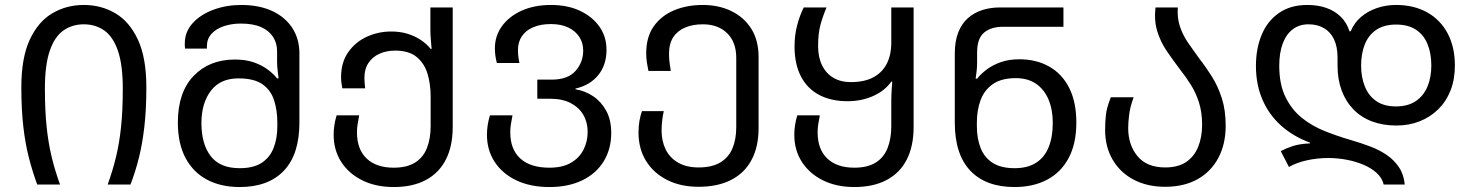

<svg xmlns="http://www.w3.org/2000/svg" viewBox="-20 -744 5946 774"><path d="M130 0Q111 -52 96.5 -108Q82 -164 74 -233.5Q66 -303 66 -392Q66 -511 100 -584Q134 -657 191 -690.5Q248 -724 318 -724Q388 -724 445 -690.5Q502 -657 536 -584Q570 -511 570 -392Q570 -303 562 -233.5Q554 -164 540 -108Q526 -52 506 0H414Q434 -55 447.5 -110.5Q461 -166 468 -232.5Q475 -299 475 -387Q475 -482 455.5 -539Q436 -596 400.5 -621Q365 -646 318 -646Q271 -646 235.5 -621Q200 -596 180.5 -539Q161 -482 161 -387Q161 -299 168 -232.5Q175 -166 188.5 -110.5Q202 -55 222 0Z M946 10Q871 10 815 -19.5Q759 -49 728 -107Q697 -165 697 -250Q697 -372 760.5 -438Q824 -504 927 -504Q969 -504 1000.5 -493.5Q1032 -483 1056 -466Q1080 -449 1097 -428H1103Q1102 -439 1099.5 -458Q1097 -477 1097 -494V-537Q1097 -570 1081 -595Q1065 -620 1033 -634.5Q1001 -649 951 -649Q914 -649 882.5 -638.5Q851 -628 832.5 -607.5Q814 -587 814 -557Q814 -554 814 -552.5Q814 -551 814 -548H726Q725 -556 725 -560Q725 -564 725 -569Q725 -616 757 -651Q789 -686 841 -705Q893 -724 952 -724Q1025 -724 1077.5 -699.5Q1130 -675 1158.5 -631Q1187 -587 1187 -528V-250Q1187 -122 1124.5 -56Q1062 10 946 10ZM946 -66Q1001 -66 1034 -87Q1067 -108 1082.5 -146.5Q1098 -185 1098 -235V-250Q1098 -299 1085 -339.5Q1072 -380 1038.5 -404Q1005 -428 941 -428Q868 -428 830 -378Q792 -328 792 -248Q792 -163 829.5 -114.5Q867 -66 946 -66Z M1567 10Q1495 10 1440.5 -17Q1386 -44 1355.5 -91.5Q1325 -139 1325 -201Q1325 -220 1328 -239.5Q1331 -259 1337 -279H1428Q1424 -260 1421.5 -243Q1419 -226 1419 -211Q1419 -142 1458 -105Q1497 -68 1567 -68Q1620 -68 1653 -88.5Q1686 -109 1701 -147Q1716 -185 1716 -235V-356Q1716 -405 1703.5 -446.5Q1691 -488 1660 -514Q1629 -540 1573 -540Q1538 -540 1510 -527.5Q1482 -515 1465.5 -490.5Q1449 -466 1449 -430Q1449 -419 1450 -408Q1451 -397 1452 -388H1360Q1358 -398 1356.5 -409Q1355 -420 1355 -433Q1355 -493 1384 -534Q1413 -575 1459 -596Q1505 -617 1557 -617Q1594 -617 1624 -607.5Q1654 -598 1677 -582.5Q1700 -567 1716 -547H1720Q1719 -558 1717 -581.5Q1715 -605 1715 -623V-714H1805V-232Q1805 -155 1777.5 -101Q1750 -47 1697 -18.5Q1644 10 1567 10Z M2195 10Q2118 10 2061.5 -17Q2005 -44 1974 -91.5Q1943 -139 1943 -201Q1943 -220 1946 -239.5Q1949 -259 1955 -279H2046Q2042 -260 2039.5 -243Q2037 -226 2037 -211Q2037 -142 2077.5 -105Q2118 -68 2195 -68Q2247 -68 2281 -87.5Q2315 -107 2332 -140Q2349 -173 2349 -213Q2349 -251 2331.5 -281Q2314 -311 2280.5 -328.5Q2247 -346 2197 -346H2146V-423H2204Q2269 -423 2300 -458Q2331 -493 2331 -540Q2331 -571 2315.5 -595Q2300 -619 2271 -633Q2242 -647 2201 -647Q2159 -647 2129 -634Q2099 -621 2083.5 -597.5Q2068 -574 2068 -542Q2068 -529 2069.5 -516.5Q2071 -504 2074 -490H1983Q1979 -505 1977 -519.5Q1975 -534 1975 -549Q1975 -599 2003.5 -638.5Q2032 -678 2083 -701Q2134 -724 2201 -724Q2268 -724 2318 -700.5Q2368 -677 2396.5 -636.5Q2425 -596 2425 -543Q2425 -482 2391.5 -441Q2358 -400 2300 -387V-384Q2338 -378 2370.5 -356.5Q2403 -335 2423.5 -298Q2444 -261 2444 -208Q2444 -143 2413.5 -93.5Q2383 -44 2327 -17Q2271 10 2195 10Z M2796 9Q2724 9 2669.5 -18.5Q2615 -46 2584.5 -95Q2554 -144 2554 -210Q2554 -236 2558 -258Q2562 -280 2568 -296H2656Q2652 -281 2649.5 -259Q2647 -237 2647 -218Q2647 -175 2663.5 -141.5Q2680 -108 2713.5 -88.5Q2747 -69 2796 -69Q2850 -69 2883.5 -89Q2917 -109 2932.5 -145.5Q2948 -182 2948 -231V-511Q2948 -574 2911.5 -610Q2875 -646 2813 -646Q2773 -646 2742 -633Q2711 -620 2694 -594Q2677 -568 2677 -527Q2677 -510 2679 -492.5Q2681 -475 2684 -458H2594Q2591 -471 2588 -490.5Q2585 -510 2585 -529Q2585 -595 2615.5 -638Q2646 -681 2697.5 -702.5Q2749 -724 2813 -724Q2878 -724 2929 -699Q2980 -674 3009 -627.5Q3038 -581 3038 -514V-227Q3038 -152 3009.5 -99Q2981 -46 2927 -18.5Q2873 9 2796 9Z M3424 10Q3352 10 3297.5 -17Q3243 -44 3212.5 -91.5Q3182 -139 3182 -201Q3182 -220 3185 -239.5Q3188 -259 3194 -279H3285Q3281 -260 3278.5 -243Q3276 -226 3276 -211Q3276 -142 3315 -105Q3354 -68 3424 -68Q3477 -68 3510 -88.5Q3543 -109 3558 -147Q3573 -185 3573 -235V-337Q3573 -349 3573.5 -362.5Q3574 -376 3575 -389.5Q3576 -403 3577 -415H3573Q3547 -378 3500 -357Q3453 -336 3397 -336Q3330 -336 3282 -361.5Q3234 -387 3208.5 -436.5Q3183 -486 3183 -557Q3183 -602 3193.5 -642Q3204 -682 3220 -714H3312Q3297 -679 3287.5 -644Q3278 -609 3278 -558Q3278 -513 3294 -480.5Q3310 -448 3339.5 -430.5Q3369 -413 3410 -413Q3464 -413 3500 -432Q3536 -451 3554.5 -486.5Q3573 -522 3573 -573V-714H3663V-232Q3663 -155 3635.5 -101Q3608 -47 3554.5 -18.5Q3501 10 3424 10Z M4070 10Q3954 10 3891.5 -56Q3829 -122 3829 -250V-528Q3829 -578 3843 -613.5Q3857 -649 3882 -671Q3907 -693 3940 -703.5Q3973 -714 4011 -714H4267V-636H4023Q3975 -636 3947 -612.5Q3919 -589 3919 -533V-493Q3919 -476 3917 -457Q3915 -438 3913 -427H3919Q3936 -448 3960 -465.5Q3984 -483 4016 -494Q4048 -505 4089 -505Q4158 -505 4210 -475.5Q4262 -446 4290.5 -389Q4319 -332 4319 -250Q4319 -165 4288 -107Q4257 -49 4201 -19.5Q4145 10 4070 10ZM4070 -66Q4123 -66 4157 -88Q4191 -110 4207.5 -151Q4224 -192 4224 -248Q4224 -302 4207 -342.5Q4190 -383 4157 -406Q4124 -429 4075 -429Q4017 -429 3982.5 -405Q3948 -381 3933 -340.5Q3918 -300 3918 -250V-235Q3918 -185 3933.5 -146.5Q3949 -108 3982.5 -87Q4016 -66 4070 -66Z M4677 9Q4605 9 4550.5 -19.5Q4496 -48 4465.5 -100Q4435 -152 4435 -220Q4435 -250 4438 -279.5Q4441 -309 4458 -352H4550Q4536 -314 4532 -282.5Q4528 -251 4528 -228Q4528 -160 4565.5 -114.5Q4603 -69 4677 -69Q4730 -69 4762.5 -91.5Q4795 -114 4810.5 -153Q4826 -192 4826 -241Q4826 -291 4813.5 -330.5Q4801 -370 4780.5 -402.5Q4760 -435 4737 -464Q4709 -501 4684 -537.5Q4659 -574 4645.5 -617Q4632 -660 4638 -714H4728Q4725 -671 4737 -636Q4749 -601 4770.5 -570Q4792 -539 4816 -506Q4842 -473 4866 -434.5Q4890 -396 4905.5 -348Q4921 -300 4921 -237Q4921 -163 4891.5 -107.5Q4862 -52 4807.5 -21.5Q4753 9 4677 9Z M5558 0Q5552 -26 5530.5 -46Q5509 -66 5477.5 -79.5Q5446 -93 5409 -100Q5372 -107 5335 -107Q5291 -107 5249.5 -98Q5208 -89 5176 -71L5143 -135Q5164 -146 5191 -155Q5218 -164 5261 -166V-169Q5193 -194 5144 -238Q5095 -282 5069 -343Q5043 -404 5043 -478Q5043 -548 5066 -603.5Q5089 -659 5135.5 -691.5Q5182 -724 5250 -724Q5293 -724 5327 -712Q5361 -700 5385 -676.5Q5409 -653 5420 -618H5425Q5439 -652 5466.5 -675.5Q5494 -699 5530.5 -711.5Q5567 -724 5608 -724Q5680 -724 5733.5 -694Q5787 -664 5816 -609Q5845 -554 5845 -480Q5845 -424 5827.5 -379.5Q5810 -335 5778 -303.5Q5746 -272 5703 -255Q5660 -238 5609 -238Q5555 -238 5511 -254.5Q5467 -271 5436 -303Q5405 -335 5388.5 -379.5Q5372 -424 5372 -479V-511Q5372 -556 5357.5 -586Q5343 -616 5316.5 -631Q5290 -646 5255 -646Q5218 -646 5191.5 -626Q5165 -606 5151 -568.5Q5137 -531 5137 -479Q5137 -404 5162 -353Q5187 -302 5228 -269Q5269 -236 5320.5 -215.5Q5372 -195 5424 -180Q5465 -168 5502.5 -154Q5540 -140 5570 -119.5Q5600 -99 5619.5 -70Q5639 -41 5643 0ZM5607 -315Q5656 -315 5687.5 -336.5Q5719 -358 5734.5 -395Q5750 -432 5750 -480Q5750 -528 5735 -565.5Q5720 -603 5688.5 -624Q5657 -645 5608 -645Q5560 -645 5528.5 -624Q5497 -603 5482 -565.5Q5467 -528 5467 -480Q5467 -433 5482 -395.5Q5497 -358 5528 -336.5Q5559 -315 5607 -315Z"/></svg>

Font: Noto Sans Ambassadori
Style: Regular
Weight: 400
Designer: Monotype Design Team
Foundry: Monotype Imaging Inc.
Version: Version 2.013